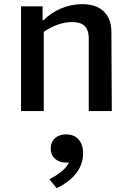

<svg xmlns="http://www.w3.org/2000/svg" viewBox="-20 -552 660 954"><path d="M535.5 0 533.5 -395.5C533 -480 481.5 -531.5 388.5 -531.5C315 -531.5 244 -500 197 -452H191.5V-520.5H84.5V0H197.5V-394C241.5 -423 289.5 -442.5 338.5 -442.5C389 -442.5 421 -422 421 -361V0ZM225.5 339 261.5 383C328.5 351.5 393 294 393 210.5C393 145.5 355.5 115.5 308.5 115.5C265 115.5 232 141.5 232 185.5C232 229.5 264.5 256 309 256C313.5 256 318 255.5 322.5 255C306 291.5 267.5 315.5 225.5 339Z"/></svg>

Font: Monaspace Argon Medium
Style: Regular
Weight: 500
Designer: Riley Cran & the Lettermatic Team
Foundry: Lettermatic
Version: Version 1.000 (Monaspace Argon)